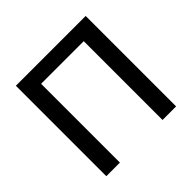

<svg xmlns="http://www.w3.org/2000/svg" viewBox="-178 -910 1092 1092"><g transform="rotate(-45 368.0 -364.0)"><path d="M648.4 -727.5Q648.4 -545.9 648.4 0Q621.1 0 539.1 0Q539.1 -158.2 539.1 -633.8Q453.1 -633.8 196.3 -633.8Q196.3 -475.6 196.3 0Q168.9 0 86.9 0Q86.9 -181.6 86.9 -727.5Q227.5 -727.5 648.4 -727.5Z"/></g></svg>

Font: DeepSea
Style: Medium
Weight: 500
Designer: Stem
Version: Version 3.019;git-0a5106e0b